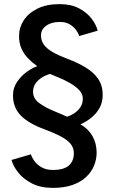

<svg xmlns="http://www.w3.org/2000/svg" viewBox="-20 -692 580 932"><path d="M237 220Q176.5 220 134.5 198.2Q92.5 176.5 68 145Q43.5 113.5 36 84.5L130 57Q135 73.5 148 91Q161 108.5 183.2 120.8Q205.5 133 237 133Q275 133 297.2 122.2Q319.5 111.5 329 93.2Q338.5 75 338.5 52Q338.5 25 321.8 5.2Q305 -14.5 273 -31Q241 -47.5 195.5 -64.5Q119 -92.5 81 -131.2Q43 -170 43 -229Q43 -266 63.5 -295.5Q84 -325 111.8 -344.5Q139.5 -364 161 -370.5Q136.5 -388 116.5 -408.5Q96.5 -429 84.5 -455.5Q72.5 -482 72.5 -517Q72.5 -558.5 95.2 -593.5Q118 -628.5 162 -650.2Q206 -672 269 -672Q325.5 -672 364.2 -651.2Q403 -630.5 425.2 -600.8Q447.5 -571 454 -543L364.5 -517Q360 -532 348 -548Q336 -564 316.8 -574.8Q297.5 -585.5 270.5 -585.5Q229.5 -585.5 204.2 -567Q179 -548.5 179 -520.5Q179 -493.5 194 -473.8Q209 -454 237.8 -438Q266.5 -422 307 -406.5Q357 -388 395.8 -364.5Q434.5 -341 456.5 -309Q478.5 -277 478.5 -231.5Q478.5 -196 463.5 -168.5Q448.5 -141 424 -121.2Q399.5 -101.5 370.5 -88.5Q409 -66.5 429 -31.2Q449 4 449 49.5Q449 81 436.8 111.5Q424.5 142 398.8 166.5Q373 191 332.8 205.5Q292.5 220 237 220ZM222.5 -333Q202.5 -327.5 183.5 -315.8Q164.5 -304 152.5 -286.8Q140.5 -269.5 140.5 -246Q140.5 -213.5 170.8 -191.5Q201 -169.5 240.5 -153.5Q262.5 -144.5 279.5 -137Q296.5 -129.5 305.5 -125.5Q321.5 -130 339.2 -141.2Q357 -152.5 369.5 -170.5Q382 -188.5 382 -213.5Q382 -235.5 365 -254Q348 -272.5 320.8 -288.2Q293.5 -304 262.5 -316.5Q257 -318.5 247.8 -322.5Q238.5 -326.5 230.8 -329.8Q223 -333 222.5 -333Z"/></svg>

Font: League Spartan Medium
Style: Regular
Weight: 500
Foundry: The League of Moveable Type
Version: Version 2.002